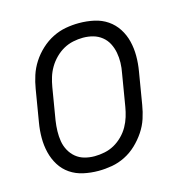

<svg xmlns="http://www.w3.org/2000/svg" viewBox="-85 -608 671 696"><g transform="rotate(-15 250.0 -260.0)"><path d="M202 8Q173 8 145.5 2Q118 -4 96 -19Q74 -34 60 -56.5Q46 -79 39.5 -105.5Q33 -132 33 -160.5Q33 -189 38 -218L58 -338Q62 -363 70 -387.5Q78 -412 92.5 -434.5Q107 -457 127.5 -476Q148 -495 172 -507Q196 -519 221 -523.5Q246 -528 271 -528Q300 -528 327.5 -522Q355 -516 377 -501Q399 -486 413.5 -463.5Q428 -441 434.5 -414.5Q441 -388 441 -359.5Q441 -331 436 -302L416 -182Q412 -157 404 -132.5Q396 -108 381 -85.5Q366 -63 346 -44Q326 -25 302 -13Q278 -1 252.5 3.5Q227 8 202 8ZM202 -47Q220 -47 239.5 -51Q259 -55 276 -64.5Q293 -74 307.5 -88.5Q322 -103 331.5 -120Q341 -137 346.5 -155Q352 -173 355 -191L375 -311Q379 -331 379.5 -350.5Q380 -370 376.5 -388.5Q373 -407 364.5 -423.5Q356 -440 341.5 -451.5Q327 -463 309 -468Q291 -473 271 -473Q253 -473 234 -469Q215 -465 198 -455.5Q181 -446 166.5 -431.5Q152 -417 142 -400Q132 -383 126.5 -365Q121 -347 118 -329L98 -209Q95 -189 94.5 -169.5Q94 -150 97 -131.5Q100 -113 109 -96.5Q118 -80 132 -68.5Q146 -57 164 -52Q182 -47 202 -47Z"/></g></svg>

Font: Iosevka SS18 Light
Style: Italic
Weight: 300
Italic angle: -9°
Monospace: yes
Designer: Belleve Invis
Foundry: Belleve Invis
Version: Version 25.1.1; ttfautohint (v1.8.4)